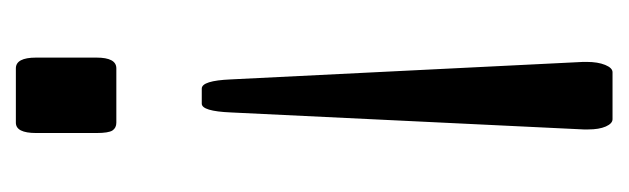

<svg xmlns="http://www.w3.org/2000/svg" viewBox="-288 -484 773 236"><g transform="rotate(90 98.0 -366.5)"><path d="M64.5 0Q51.3 0 51.3 -24.9V-99.1Q51.3 -123.5 64.5 -123.5H131.3Q137.7 -123.5 140.9 -118.7Q144 -113.8 144 -99.1V-24.9Q144 0 131.3 0ZM89.4 -228.5Q79.6 -228.5 78.1 -264.2L56.6 -697.3V-701.7Q56.6 -715.3 60.3 -724.4Q64 -733.4 69.3 -733.4H127Q132.3 -733.4 136 -725.1Q139.6 -716.8 139.6 -703.6V-697.8L118.7 -264.2Q117.2 -228.5 107.9 -228.5Z"/></g></svg>

Font: BenchNine
Style: Bold
Weight: 700
Version: Version 1 ; ttfautohint (v0.92.18-e454-dirty) -l 8 -r 50 -G 